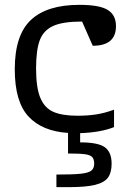

<svg xmlns="http://www.w3.org/2000/svg" viewBox="-20 -536 539 793"><path d="M300 -58Q343 -58 378 -63.5Q413 -69 451 -83V-11Q396 11 311 14V52Q386 52 413.5 72.5Q441 93 441 140Q441 177 426 197.5Q411 218 373 227.5Q335 237 263 237H213V185Q282 185 314 181.5Q346 178 357.5 168.5Q369 159 369 140Q369 122 361 113Q353 104 331 101Q309 98 261 98V13Q154 6 97.5 -55Q41 -116 41 -250Q41 -391 107.5 -453.5Q174 -516 308 -516Q391 -516 425 -495Q459 -474 459 -428Q459 -347 363 -347L319 -447Q240 -447 200 -429Q160 -411 144.5 -370.5Q129 -330 129 -253Q129 -174 146.5 -132Q164 -90 200.5 -74Q237 -58 300 -58Z"/></svg>

Font: Rhodium Libre
Style: Regular
Weight: 400
Designer: James Puckett
Foundry: Dunwich Type Founders
Version: Version 1.001; ttfautohint (v1.3)